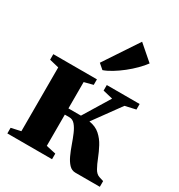

<svg xmlns="http://www.w3.org/2000/svg" viewBox="-194 -967 1021 1096"><g transform="rotate(30 316.0 -419.0)"><path d="M17.5 0V-37L80.5 -51V-471.5L18.5 -486.5V-523H306V-486.5L248 -471.5V-298H330.5L436 -471L371 -486.5V-523H587.5V-486.5L517.5 -470.5L389 -293.5Q432 -287 459.8 -262.2Q487.5 -237.5 505.2 -204Q523 -170.5 536 -137Q549 -103.5 563 -78.5Q577 -53.5 597 -47L627 -37.5V0H466Q441.5 0 424 -18.5Q406.5 -37 393 -66.2Q379.5 -95.5 368 -128.5Q356.5 -161.5 344 -190.8Q331.5 -220 315.8 -238.5Q300 -257 278 -257H248V-51L312 -37V0ZM306.5 -584.5 273 -613.5 422 -838 521 -752Q504 -728.5 478.2 -702.8Q452.5 -677 422.8 -653.5Q393 -630 363.2 -611.8Q333.5 -593.5 307.5 -584.5Z"/></g></svg>

Font: Merriweather 96pt Black
Style: Regular
Weight: 900
Version: Version 2.100